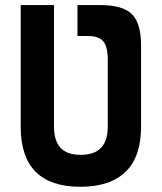

<svg xmlns="http://www.w3.org/2000/svg" viewBox="-20 -713 626 743"><path d="M279.8 -693.4H367.7Q455.1 -693.4 490.5 -658.2Q525.9 -623 525.9 -537.1V-222.7Q525.9 -106.4 466.1 -48.3Q406.2 9.8 291 9.8Q60.1 9.8 60.1 -222.7V-693.4H189V-222.7Q189 -168.5 214.1 -141.1Q239.3 -113.8 293 -113.8Q397 -113.8 397 -222.7V-482.4Q397 -532.7 379.4 -553.2Q361.8 -573.7 319.3 -573.7H279.8Z"/></svg>

Font: Cascadia Code NF
Style: Bold
Weight: 700
Monospace: yes
Designer: Aaron Bell
Foundry: Saja Typeworks
Version: Version 2404.023; ttfautohint (v1.8.4)